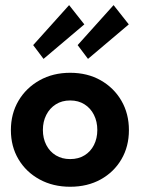

<svg xmlns="http://www.w3.org/2000/svg" viewBox="-20 -700 543 732"><path d="M247.5 12Q182 12 130.8 -16Q79.5 -44 50.5 -92.8Q21.5 -141.5 21.5 -204Q21.5 -266.5 50.5 -315.8Q79.5 -365 130.8 -393.8Q182 -422.5 247.5 -422.5Q313.5 -422.5 364 -393.8Q414.5 -365 443 -315.8Q471.5 -266.5 471.5 -204Q471.5 -141.5 443 -92.8Q414.5 -44 364 -16Q313.5 12 247.5 12ZM247.5 -93.5Q279 -93.5 302.2 -107.8Q325.5 -122 338.2 -147.2Q351 -172.5 351 -204.5Q351 -236.5 338.2 -262Q325.5 -287.5 302.2 -302.2Q279 -317 247.5 -317Q216 -317 192.8 -302.2Q169.5 -287.5 156.5 -262Q143.5 -236.5 143.5 -204.5Q143.5 -172.5 156.5 -147.2Q169.5 -122 192.8 -107.8Q216 -93.5 247.5 -93.5ZM315.5 -475.5 276 -528 413 -680.5 471 -607ZM146 -475.5 106.5 -528 243.5 -680.5 301.5 -607Z"/></svg>

Font: League Spartan Thin SemiBold
Style: Regular
Weight: 600
Version: Version 2.002